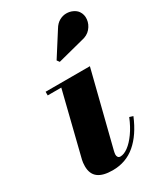

<svg xmlns="http://www.w3.org/2000/svg" viewBox="-185 -802 762 888"><g transform="rotate(-30 196.0 -358.0)"><path d="M146.5 10Q94.5 10 69 -9.8Q43.5 -29.5 43.5 -70.5Q43.5 -80 44.5 -88.8Q45.5 -97.5 47 -103.5L131 -440.5H58.5V-460H295L195.5 -65.5Q194.5 -61 193.5 -55.8Q192.5 -50.5 192.5 -46.5Q192.5 -38.5 196.5 -33Q200.5 -27.5 209 -27.5Q228 -27.5 250.5 -44Q273 -60.5 295.2 -91.5Q317.5 -122.5 335 -165.5L354 -159.5Q320 -77.5 268.8 -33.8Q217.5 10 146.5 10ZM184.5 -547 175 -560 254 -684Q267 -706 285 -716Q303 -726 321.8 -726Q340.5 -726 356.2 -718.5Q372 -711 380.5 -699Q394 -679.5 391.2 -654.5Q388.5 -629.5 371 -609Q353.5 -588.5 322 -582.5Z"/></g></svg>

Font: Bodoni Moda 11pt ExtraBold
Style: Italic
Weight: 800
Italic angle: -13°
Version: Version 2.004